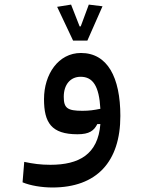

<svg xmlns="http://www.w3.org/2000/svg" viewBox="-20 -581 626 835"><path d="M208 234.4C400.4 234.4 503.4 122.6 503.4 -76.7C503.4 -245.1 447.3 -350.6 332 -350.6C233.9 -350.6 171.4 -258.3 171.4 -149.9C171.4 -47.9 203.1 2.9 316.9 2.9C368.7 2.9 388.7 -12.7 403.3 -41.5H416.5C406.2 90.8 323.2 135.7 199.2 135.7C155.3 135.7 123.5 130.9 85.4 123L78.1 211.9C111.8 226.1 161.6 234.4 208 234.4ZM416.5 -107.9C389.2 -102.1 366.7 -99.1 338.4 -99.1C272.5 -99.1 257.3 -111.3 257.3 -160.2C257.3 -212.4 285.6 -247.1 330.6 -247.1C383.8 -247.1 411.1 -207 416.5 -107.9ZM297.9 -404.3H359.9L425.8 -553.7L366.2 -561L331.1 -466.3H326.2L289.1 -561L228.5 -551.3Z"/></svg>

Font: Cascadia Mono NF
Style: Regular
Weight: 400
Monospace: yes
Designer: Aaron Bell
Foundry: Saja Typeworks
Version: Version 2404.023